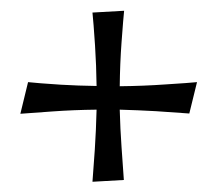

<svg xmlns="http://www.w3.org/2000/svg" viewBox="-20 -392 409 364"><path d="M207 -184.1Q208 -147 210.4 -113.3Q213.4 -67.4 214.8 -50.8L155.3 -47.4Q156.2 -59.6 159.7 -107.9Q162.1 -144.5 163.1 -184.1Q119.1 -183.6 79.1 -180.7Q30.8 -177.2 18.6 -176.3L33.2 -236.3Q49.8 -234.4 95.7 -231.4Q127.9 -229.5 163.1 -229Q162.6 -268.1 160.2 -305.2Q157.2 -350.6 155.3 -368.2L215.3 -371.6Q213.9 -358.9 210.4 -311.5Q207.5 -272 207 -228.5Q252.4 -229 293 -231.9Q340.3 -234.9 353.5 -236.3L338.9 -176.8Q321.3 -178.2 275.9 -181.2Q242.2 -183.1 207 -184.1Z"/></svg>

Font: Quaaykop
Style: Regular
Weight: 400
Designer: Tup Wanders
Foundry: Free font, DO NOT SELL
Version: Version 1.00;July 31, 2023;FontCreator 11.5.0.2430 64-bit